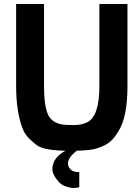

<svg xmlns="http://www.w3.org/2000/svg" viewBox="-20 -752 704 964"><path d="M378 188Q365 192 350 192Q334 192 310 184Q286 176 269 154Q243 123 243 97Q243 38 314 2H369Q303 51 328 91Q342 113 378 112ZM343 5H329Q209 5 169 -20Q151 -32 127 -56Q103 -79 91 -113Q61 -197 61 -320V-732H201V-320Q201 -224 220 -179Q237 -139 287 -128Q309 -124 350 -124Q392 -124 420 -139Q479 -171 479 -320V-732H620V-320Q620 -163 574 -92Q559 -67 544.5 -51.5Q530 -36 508 -24Q485 -13 469 -8Q453 -2 426 1Q392 5 343 5Z"/></svg>

Font: Mina
Style: Bold
Weight: 700
Version: Version 1.000